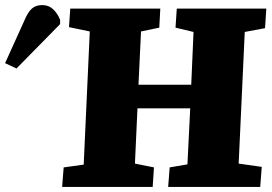

<svg xmlns="http://www.w3.org/2000/svg" viewBox="-225 -737 1073 757"><path d="M525 -310H317L307 -92L382 -77L377 0H20L26 -77L105 -88L129 -613L47 -630L52 -703H407L403 -628L331 -613L321 -403H529L538 -611L467 -628L472 -703H825L820 -626L740 -611L716 -92L807 -79L801 0H438L444 -77L514 -89ZM-160 -467 -205 -488 -128 -658Q-115 -689 -99.5 -703Q-84 -717 -58 -717Q-33 -717 -15.5 -700.5Q2 -684 12 -659V-642Z"/></svg>

Font: Literata 18pt ExtraBold
Style: Italic
Weight: 800
Italic angle: -2°
Designer: Latin by Veronika Burian and Jose Scaglione. Greek by Irene Vlachou. Cyrillic by Vera Evstafieva
Foundry: TypeTogether
Version: Version 3.103;gftools[0.9.29]